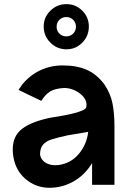

<svg xmlns="http://www.w3.org/2000/svg" viewBox="-20 -895 637 930"><path d="M485.4 -486.5Q514.6 -443.8 524.5 -395.8Q534.4 -347.9 534.4 -281.2V0H426V-105.2Q391.7 -47.9 337 -16.7Q282.3 14.6 219.8 14.6Q159.4 14.6 112 -21.4Q64.6 -57.3 49 -115.6Q41.7 -144.8 41.7 -170.8Q41.7 -236.5 87.5 -271.4Q133.3 -306.2 225 -325Q392.7 -350 397.9 -376Q399 -380.2 399 -387.5Q399 -418.8 364.6 -443.8Q330.2 -468.8 290.6 -468.8Q247.9 -466.7 224 -452.6Q200 -438.5 180.2 -406.3L69.8 -459.4L87.5 -485.4Q124 -530.2 174.5 -554.2Q225 -578.1 283.3 -578.1Q352.1 -578.1 400.5 -556.8Q449 -535.4 485.4 -486.5ZM407.3 -256.2 308.3 -239.6Q255.2 -228.1 228.6 -219.3Q202.1 -210.4 188 -193.8Q174 -177.1 174 -145.8Q178.1 -121.9 198.4 -108.3Q218.8 -94.8 246.9 -94.8Q262.5 -94.8 270.8 -96.9Q326 -106.3 363 -151Q400 -195.8 407.3 -256.2ZM191.7 -766.7Q191.7 -811.5 224 -843.2Q256.3 -875 302.1 -875Q346.9 -875 378.6 -843.2Q410.4 -811.5 410.4 -766.7Q410.4 -720.8 378.6 -688.5Q346.9 -656.2 302.1 -656.2Q256.3 -656.2 224 -688.5Q191.7 -720.8 191.7 -766.7ZM347.9 -765.6Q347.9 -785.4 334.4 -799Q320.8 -812.5 301 -812.5Q281.3 -812.5 267.7 -799Q254.2 -785.4 254.2 -765.6Q254.2 -745.8 267.7 -732.3Q281.3 -718.8 301 -718.8Q320.8 -718.8 334.4 -732.3Q347.9 -745.8 347.9 -765.6Z"/></svg>

Font: Vladivostok Bold
Style: Regular
Weight: 700
Width: 4
Designer: Michael Sharanda
Foundry: Michael Sharanda
Version: Version 1.005